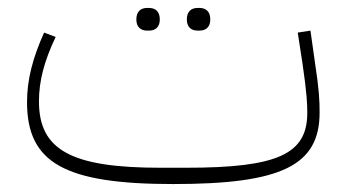

<svg xmlns="http://www.w3.org/2000/svg" viewBox="-20 -451 869 483"><path d="M477 -374H482C498 -374 509 -383 509 -402C509 -422 498 -431 482 -431H477C461 -431 450 -422 450 -402C450 -383 461 -374 477 -374ZM350 -374H355C371 -374 382 -383 382 -402C382 -422 371 -431 355 -431H350C334 -431 323 -422 323 -402C323 -383 334 -374 350 -374ZM416 12C689 12 784 -35 784 -168C784 -197 783 -225 772 -296L761 -374L729 -369L741 -291C752 -216 753 -189 753 -167C753 -63 678 -29 448 -29H384C160 -29 78 -73 78 -196C78 -247 91 -297 120 -358L91 -369C62 -305 48 -250 48 -194C48 -41 143 12 416 12Z"/></svg>

Font: IBM Plex Arabic ExtraLight
Style: Regular
Weight: 200
Designer: Mike Abbink, Paul van der Laan, Pieter van Rosmalen, Wael Morcos, Khajak Apelian
Foundry: Bold Monday
Version: Version 1.0